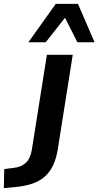

<svg xmlns="http://www.w3.org/2000/svg" viewBox="-131 -782 510 995"><path d="M-111 193 -109 94 -60 88Q-21 84 3 61.5Q27 39 34 -6L112 -498H246L169 -12Q162 35 146 70.5Q130 106 104 130.5Q78 155 38.5 169Q-1 183 -57 188ZM16 -563 158 -762H273L359 -563H270L206 -690L106 -563Z"/></svg>

Font: Nunito Sans 8pt
Style: Bold Italic
Weight: 700
Italic angle: -9°
Version: Version 3.101;gftools[0.9.27]